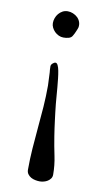

<svg xmlns="http://www.w3.org/2000/svg" viewBox="-83 -749 428 789"><g transform="rotate(10 131.5 -354.0)"><path d="M189 -651.4Q189 -649.9 187 -645Q185.1 -640.1 182.6 -634.3Q180.2 -628.4 177.5 -623Q174.8 -617.7 172.9 -614.7Q170.4 -609.4 166 -606.2Q161.6 -603 156.2 -601.6Q150.9 -600.1 145 -599.6Q139.2 -599.1 134.3 -599.1Q124.5 -599.1 115 -603.5Q105.5 -607.9 98.1 -615.2Q90.8 -622.6 86.4 -631.6Q82 -640.6 82 -650.4Q82 -660.6 85.7 -671.1Q89.4 -681.6 96.4 -689.9Q103.5 -698.2 113 -703.4Q122.6 -708.5 134.3 -708.5Q145.5 -708.5 156.2 -704.1Q167 -699.7 175 -692.1Q183.1 -684.6 187 -674.1Q190.9 -663.6 189 -651.4ZM121.6 -491.7Q127 -491.7 131.1 -483.4Q135.3 -475.1 137.9 -461.2Q140.6 -447.3 142.6 -429.4Q144.5 -411.6 146.2 -393.1Q147.9 -374.5 149.2 -356.4Q150.4 -338.4 151.9 -324.2Q153.8 -305.2 155.8 -289.1Q157.7 -272.9 159.7 -257.6Q161.6 -242.2 163.8 -226.3Q166 -210.4 168.9 -192.4Q175.3 -152.3 183.3 -114.3Q191.4 -76.2 191.4 -37.1Q191.4 -27.3 186.5 -20.5Q181.6 -13.7 174.3 -9Q167 -4.4 158.2 -2.2Q149.4 0 141.6 0Q132.8 0 123 -2Q113.3 -3.9 105 -8.5Q96.7 -13.2 91.3 -20.8Q85.9 -28.3 85.9 -39.1Q85.9 -83.5 89.1 -127.9Q92.3 -172.4 96.4 -216.6Q100.6 -260.7 103.8 -304.9Q106.9 -349.1 106.9 -393.6L104.5 -448.7Q104 -450.7 103.5 -458.5Q103 -466.3 103 -473.1Q103 -480 109.4 -485.8Q115.7 -491.7 121.6 -491.7Z"/></g></svg>

Font: IM FELL French Canon SC
Style: Regular
Weight: 400
Designer: Igino Marini
Foundry: Igino Marini
Version: 3.00